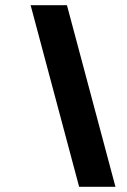

<svg xmlns="http://www.w3.org/2000/svg" viewBox="-20 -720 490 740"><path d="M238 -700H98L285 0H425Z"/></svg>

Font: Scada
Style: Bold Italic
Weight: 700
Designer: Jovanny Lemonad
Foundry: Jovanny Lemonad
Version: Version 3.005